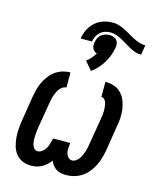

<svg xmlns="http://www.w3.org/2000/svg" viewBox="-125 -935 850 1030"><g transform="rotate(15 300.0 -419.5)"><path d="M340 8Q325 8 311 5Q297 2 285.5 -5.5Q274 -13 265.5 -24Q257 -35 252 -48Q242 -35 230 -24Q218 -13 204 -5.5Q190 2 175 5Q160 8 145 8Q120 8 98 -1.5Q76 -11 61.5 -29.5Q47 -48 40.5 -71Q34 -94 32 -118Q30 -142 32 -167.5Q34 -193 38 -217L60 -355Q64 -375 69.5 -396Q75 -417 84.5 -436.5Q94 -456 108 -474Q122 -492 140.5 -505Q159 -518 180 -524Q201 -530 222 -530V-446Q211 -446 201 -439.5Q191 -433 184.5 -424Q178 -415 173 -404.5Q168 -394 164.5 -383.5Q161 -373 159 -362.5Q157 -352 155 -341L132 -204Q130 -191 128.5 -178.5Q127 -166 126.5 -154Q126 -142 126.5 -129.5Q127 -117 130 -105.5Q133 -94 140.5 -85Q148 -76 161 -76Q174 -76 186 -85.5Q198 -95 205 -107Q212 -119 215.5 -132.5Q219 -146 222 -159L223 -164H319L318 -159Q316 -146 315.5 -132.5Q315 -119 318 -107Q321 -95 330 -85.5Q339 -76 352 -76Q363 -76 373.5 -83.5Q384 -91 390.5 -101Q397 -111 402 -122Q407 -133 410.5 -144Q414 -155 416 -166.5Q418 -178 420 -189L443 -326Q445 -338 446.5 -349.5Q448 -361 448.5 -372.5Q449 -384 448 -395.5Q447 -407 444.5 -418Q442 -429 434.5 -437.5Q427 -446 416 -446V-530Q441 -530 464 -522.5Q487 -515 503.5 -498Q520 -481 529 -459Q538 -437 541.5 -412.5Q545 -388 543.5 -363Q542 -338 537 -313L515 -175Q511 -153 504.5 -131Q498 -109 488 -88.5Q478 -68 462.5 -49Q447 -30 427 -17Q407 -4 385 2Q363 8 340 8ZM227 -720Q230 -737 236 -754Q242 -771 252 -786Q262 -801 276 -813.5Q290 -826 306.5 -833.5Q323 -841 340 -844Q357 -847 375 -847Q387 -847 399.5 -844Q412 -841 423 -836.5Q434 -832 444.5 -826.5Q455 -821 466 -815L481 -806Q491 -800 502 -794.5Q513 -789 524 -784.5Q535 -780 547 -777Q559 -774 572 -774L563 -720Q545 -720 528.5 -725.5Q512 -731 497.5 -739Q483 -747 469 -756Q455 -765 440 -773Q425 -781 408.5 -787Q392 -793 375 -793Q360 -793 345 -788.5Q330 -784 318 -773.5Q306 -763 299.5 -749Q293 -735 290 -720ZM326 -566 286 -613Q300 -623 311.5 -636.5Q323 -650 332 -665Q324 -667 317.5 -672.5Q311 -678 307.5 -685.5Q304 -693 303.5 -702Q303 -711 305 -720Q307 -732 312 -743Q317 -754 327 -762.5Q337 -771 349 -774.5Q361 -778 373 -778Q384 -778 395 -774.5Q406 -771 413 -762.5Q420 -754 421.5 -743Q423 -732 421 -720Q417 -698 409 -676.5Q401 -655 389 -635Q377 -615 361 -597.5Q345 -580 326 -566Z"/></g></svg>

Font: Iosevka Curly Slab MdEx
Style: Italic
Weight: 500
Width: 7
Italic angle: -9°
Monospace: yes
Designer: Belleve Invis
Foundry: Belleve Invis
Version: Version 11.0.0; ttfautohint (v1.8.3)